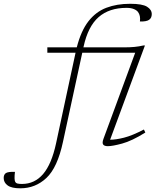

<svg xmlns="http://www.w3.org/2000/svg" viewBox="-176 -762 838 1014"><path d="M156.5 -12.5Q127.5 123 69.2 177.8Q11 232.5 -69 232.5Q-115 232.5 -135.8 217.2Q-156.5 202 -156.5 178Q-156.5 160 -145 152.2Q-133.5 144.5 -97 145.5Q-102 187 -95.5 198.5Q-91.5 205.5 -82.8 207.5Q-74 209.5 -60 209.5Q7 209.5 51.8 157Q96.5 104.5 120 -4.5L223 -483.5H74V-512H229.5Q252 -599.5 291.2 -649.8Q330.5 -700 385.8 -721Q441 -742 511.5 -742Q575.5 -742 600.5 -726.5Q625.5 -711 625.5 -687.5Q625.5 -667 611.2 -657.2Q597 -647.5 563 -648.5Q567 -680 553 -698.5Q546 -708 530.8 -714.2Q515.5 -720.5 492 -720.5Q401 -720.5 345 -671.8Q289 -623 265.5 -516L264.5 -512H485Q510 -512 534 -514.2Q558 -516.5 582 -522H589.5L405.5 -24Q435.5 -24 478.5 -34.8Q521.5 -45.5 584 -78L591.5 -62Q520 -17.5 469 -3.8Q418 10 393.5 10Q375 10 368.8 1.2Q362.5 -7.5 370.5 -29L538 -483.5H258.5Z"/></svg>

Font: Newsreader Caption ExtraLight
Style: Italic
Weight: 275
Italic angle: -17°
Designer: Hugues Gentile
Foundry: Production Type
Version: Version 1.001